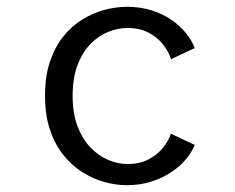

<svg xmlns="http://www.w3.org/2000/svg" viewBox="-20 -532 690 563"><path d="M352 11Q319 11 285.2 1.5Q251.5 -8 220.5 -27.8Q189.5 -47.5 165 -78.5Q140.5 -109.5 126.2 -152.2Q112 -195 112 -251Q112 -307.5 126.2 -350.5Q140.5 -393.5 165 -424.2Q189.5 -455 220.5 -474.2Q251.5 -493.5 285.2 -502.8Q319 -512 352 -512Q391.5 -512 424.2 -501.8Q457 -491.5 482.5 -474Q508 -456.5 525.2 -435Q542.5 -413.5 551 -391L481.5 -358.5Q475 -379.5 458.8 -400.8Q442.5 -422 416 -436Q389.5 -450 353.5 -450Q326 -450 297.8 -438.8Q269.5 -427.5 245.8 -403.5Q222 -379.5 207.5 -341.5Q193 -303.5 193 -251Q193 -199 207.5 -161.2Q222 -123.5 245.8 -99Q269.5 -74.5 297.8 -62.8Q326 -51 353.5 -51Q390 -51 416.2 -65Q442.5 -79 458.8 -99.8Q475 -120.5 481 -140L551 -107Q543 -87 526 -66Q509 -45 483.2 -27.8Q457.5 -10.5 424.5 0.2Q391.5 11 352 11Z"/></svg>

Font: Trispace Thin Light
Style: Regular
Weight: 300
Version: Version 1.210